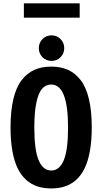

<svg xmlns="http://www.w3.org/2000/svg" viewBox="-20 -1098 610 1130"><path d="M120.5 -1078.5H449V-994H120.5ZM283.5 -739.5Q252 -739.5 230.2 -761.2Q208.5 -783 208.5 -814.5Q208.5 -846.5 230.2 -868.2Q252 -890 283.5 -890Q314.5 -890 336.2 -868.2Q358 -846.5 358 -814.5Q358 -783 336.2 -761.2Q314.5 -739.5 283.5 -739.5ZM42 -348Q42 -445.5 58.8 -515.5Q75.5 -585.5 107.8 -626.8Q140 -668 182.8 -687Q225.5 -706 281.5 -706Q337.5 -706 380 -687Q422.5 -668 454.5 -626.8Q486.5 -585.5 503.2 -515.5Q520 -445.5 520 -348Q520 -269.5 509 -208.8Q498 -148 477.8 -106.8Q457.5 -65.5 427.8 -39Q398 -12.5 362 -0.8Q326 11 281.5 11Q237 11 200.8 -0.8Q164.5 -12.5 134.5 -39Q104.5 -65.5 84.2 -106.8Q64 -148 53 -208.8Q42 -269.5 42 -348ZM380.5 -348Q380.5 -600.5 281.5 -600.5Q249.5 -600.5 227.8 -575.8Q206 -551 194 -494Q182 -437 182 -348Q182 -215 207.5 -154.8Q233 -94.5 281.5 -94.5Q330 -94.5 355.2 -154.8Q380.5 -215 380.5 -348Z"/></svg>

Font: League Mono Narrow SemiBold
Style: Regular
Weight: 600
Width: 3
Designer: Tyler Finck
Foundry: The League of Moveable Type / Tyler Finck
Version: Version 2.210